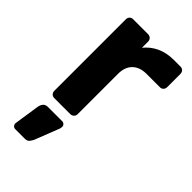

<svg xmlns="http://www.w3.org/2000/svg" viewBox="-230 -592 895 895"><g transform="rotate(45 217.5 -144.5)"><path d="M87 0Q76 0 69.5 -7Q63 -14 63 -25V-495Q63 -506 69.5 -513Q76 -520 87 -520H185Q196 -520 203 -513Q210 -506 210 -495V-455Q235 -486 271.5 -503Q308 -520 356 -520H399Q410 -520 416.5 -513Q423 -506 423 -495V-409Q423 -398 416.5 -391Q410 -384 399 -384H312Q267 -384 242 -359.5Q217 -335 217 -290V-25Q217 -14 210 -7Q203 0 192 0ZM61 231Q52 231 46.5 224.5Q41 218 42 209L61 83Q63 70 71 60Q79 50 96 50H189Q197 50 202.5 55.5Q208 61 208 69Q208 73 206 81L158 204Q153 214 146 222.5Q139 231 123 231Z"/></g></svg>

Font: Fz Rubik SemBd
Style: Regular
Weight: 600
Designer: Hubert and Fischer
Foundry: Hubert and Fischer
Version: Vit hóa bi FontZin.com